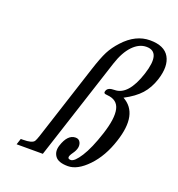

<svg xmlns="http://www.w3.org/2000/svg" viewBox="-115 -695 745 803"><g transform="rotate(20 258.0 -294.0)"><path d="M413.6 -568.8Q380.9 -568.8 352.8 -539.6Q324.7 -510.3 307.1 -456.5L158.7 0H42L50.8 -26.9H60.5Q100.6 -26.9 109.9 -40Q114.3 -46.9 120.6 -65.9L229 -400.4Q247.6 -458 262.2 -486.6Q276.9 -515.1 301.8 -542Q354.5 -599.6 418.5 -599.6Q482.4 -599.6 504.4 -561Q526.4 -522.5 505.9 -458.5Q492.2 -416.5 466.8 -388.2Q441.4 -359.9 395.5 -335.9Q476.6 -291.5 432.6 -158.2Q408.2 -82.5 362.5 -34.9Q316.9 12.7 274.2 12.7Q231.4 12.7 217 -7.6Q202.6 -27.8 211.9 -56.2Q229.5 -110.8 265.1 -110.8Q279.8 -110.8 286.1 -98.1Q296.9 -75.7 275.1 -45.7Q253.4 -15.6 276.9 -15.6Q293.5 -15.6 318.6 -54.9Q343.8 -94.2 367.7 -167.7Q391.6 -241.2 382.8 -280.3Q374 -319.3 328.1 -322.8Q317.9 -323.2 314.7 -326.4Q311.5 -329.6 314.5 -337.4Q319.8 -353.5 349.1 -353.5Q410.2 -353.5 445.1 -461.2Q480 -568.8 413.6 -568.8Z"/></g></svg>

Font: RIT Rachana
Style: Italic
Weight: 400
Designer: Hussain KH
Version: 1.5.2